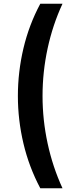

<svg xmlns="http://www.w3.org/2000/svg" viewBox="-20 -800 371 1020"><path d="M194 -780H312Q260 -668 233 -543Q206 -418 206 -290Q206 -163 233 -38Q260 87 312 200H194Q134 87 104.5 -38Q75 -163 75 -290Q75 -418 104.5 -543Q134 -668 194 -780Z"/></svg>

Font: Jost* Semi
Style: Regular
Weight: 600
Version: Version 3.7